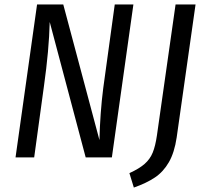

<svg xmlns="http://www.w3.org/2000/svg" viewBox="-20 -709 923 865"><path d="M484 0H366L204 -610Q201 -484 178 -321L134 0H50L147 -689H265L428 -78Q431 -201 445 -311L497 -689H581ZM776 -90Q766 -22 741 21.5Q716 65 678 90.5Q640 116 583 136L563 71Q607 51 631.5 29.5Q656 8 668 -21.5Q680 -51 687 -99L771 -689H861Z"/></svg>

Font: Fira Sans Condensed
Style: Italic
Weight: 400
Width: 3
Italic angle: -8°
Designer: bBox Type GmbH & Carrois Corporate GbR & Edenspiekermann AG
Foundry: bBox Type GmbH & Carrois Corporate GbR & Edenspiekermann AG
Version: Version 4.301